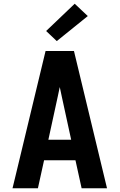

<svg xmlns="http://www.w3.org/2000/svg" viewBox="-20 -1008 640 1028"><path d="M47 0 64 -70 165 -490 224 -735H376L553 0H417L384 -150H216L183 0ZM239 -260H361L311 -490Q308 -503 305.5 -516Q303 -529 300 -542Q297 -529 294.5 -516Q292 -503 289 -490ZM284 -788 227 -842 380 -988 450 -922Z"/></svg>

Font: Iosevka SS04 XBd Ex
Style: Regular
Weight: 800
Width: 7
Monospace: yes
Designer: Belleve Invis
Foundry: Belleve Invis
Version: Version 19.0.0; ttfautohint (v1.8.4)